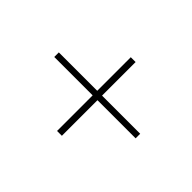

<svg xmlns="http://www.w3.org/2000/svg" viewBox="-74 -667 534 534"><g transform="rotate(45 192.5 -400.0)"><path d="M354 -395V-413H204V-545H185V-413H34V-395H185V-255H204V-395Z"/></g></svg>

Font: Advent Pro
Style: Thin
Weight: 100
Designer: Andreas Kalpakidis
Foundry: Andreas Kalpakidis
Version: Version 2.002 2007